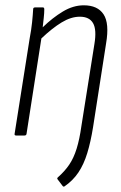

<svg xmlns="http://www.w3.org/2000/svg" viewBox="-20 -511 458 724"><path d="M223 192Q219 194 216 190L197 165Q194 161 199 157Q224 135 241 110Q258 85 269 49.5Q280 14 287 -36L336 -345Q345 -399 331 -423.5Q317 -448 281 -448Q248 -448 212.5 -426.5Q177 -405 136 -366L80 -6Q79 0 72 0H41Q34 0 35 -6L92 -367Q98 -398 101 -427Q104 -456 105 -476Q105 -483 112 -483H142Q147 -483 147 -476Q147 -462 145 -444Q143 -426 141 -408Q178 -444 217 -467.5Q256 -491 296 -491Q348 -491 370.5 -457Q393 -423 380 -347L331 -32Q322 24 309 66.5Q296 109 275.5 139.5Q255 170 223 192Z"/></svg>

Font: Sofia Sans Condensed Light
Style: Italic
Weight: 300
Italic angle: -9°
Version: Version 4.100